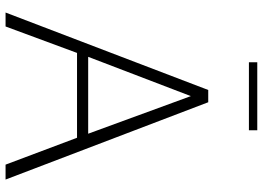

<svg xmlns="http://www.w3.org/2000/svg" viewBox="-144 -778 922 673"><g transform="rotate(90 316.5 -441.0)"><path d="M23.4 0 294.9 -710.4H337.9L608.9 0H556.6L462.4 -250.5H165L72.3 0ZM178.7 -289.6H448.2L316.4 -649.4ZM197.8 -853V-882.3H436V-853Z"/></g></svg>

Font: Comme Thin
Style: Regular
Weight: 250
Version: Version 1.000;gftools[0.9.27]